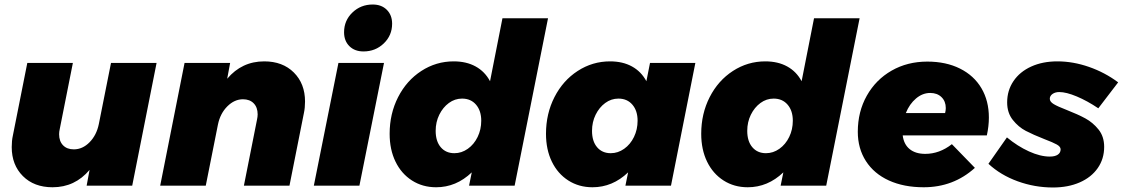

<svg xmlns="http://www.w3.org/2000/svg" viewBox="-20 -823 4976 851"><path d="M32 -171Q32 -200 37 -222L101 -544H303L245 -252Q242 -239 242 -228Q242 -197 259.5 -179Q277 -161 307 -161Q346 -161 377 -192.5Q408 -224 418 -273L472 -544H674L566 0H364L377 -70Q312 7 213 7Q131 7 81.5 -42.5Q32 -92 32 -171Z M1332 -373Q1332 -345 1327 -322L1263 0H1061L1119 -292Q1122 -306 1122 -316Q1122 -347 1104.5 -365Q1087 -383 1057 -383Q1019 -383 987.5 -351.5Q956 -320 946 -271L892 0H690L798 -544H1000L987 -474Q1052 -551 1151 -551Q1233 -551 1282.5 -501.5Q1332 -452 1332 -373Z M1682 -544 1573 0H1371L1480 -544ZM1718 -718Q1718 -666 1681 -630.5Q1644 -595 1591 -595Q1552 -595 1528.5 -618.5Q1505 -642 1505 -680Q1505 -732 1542 -767.5Q1579 -803 1632 -803Q1671 -803 1694.5 -779.5Q1718 -756 1718 -718Z M1707 -230Q1707 -319 1744.5 -392.5Q1782 -466 1847.5 -508.5Q1913 -551 1991 -551Q2047 -551 2088 -528.5Q2129 -506 2152 -463L2207 -742H2409L2261 0H2059L2071 -59Q2002 7 1913 7Q1853 7 1806 -23Q1759 -53 1733 -106.5Q1707 -160 1707 -230ZM2113 -288Q2113 -332 2090 -359Q2067 -386 2028 -386Q1996 -386 1969.5 -366.5Q1943 -347 1927 -314.5Q1911 -282 1911 -243Q1911 -197 1933.5 -170.5Q1956 -144 1994 -144Q2026 -144 2053.5 -163.5Q2081 -183 2097 -216Q2113 -249 2113 -288Z M2400 -230Q2400 -319 2437.5 -392.5Q2475 -466 2540.5 -508.5Q2606 -551 2684 -551Q2740 -551 2781 -528.5Q2822 -506 2845 -463L2861 -544H3062L2954 0H2752L2764 -59Q2695 7 2606 7Q2546 7 2499 -23Q2452 -53 2426 -106.5Q2400 -160 2400 -230ZM2806 -288Q2806 -332 2783 -359Q2760 -386 2721 -386Q2689 -386 2662.5 -366.5Q2636 -347 2620 -314.5Q2604 -282 2604 -243Q2604 -197 2626.5 -170.5Q2649 -144 2687 -144Q2719 -144 2746.5 -163.5Q2774 -183 2790 -216Q2806 -249 2806 -288Z M3088 -230Q3088 -319 3125.5 -392.5Q3163 -466 3228.5 -508.5Q3294 -551 3372 -551Q3428 -551 3469 -528.5Q3510 -506 3533 -463L3588 -742H3790L3642 0H3440L3452 -59Q3383 7 3294 7Q3234 7 3187 -23Q3140 -53 3114 -106.5Q3088 -160 3088 -230ZM3494 -288Q3494 -332 3471 -359Q3448 -386 3409 -386Q3377 -386 3350.5 -366.5Q3324 -347 3308 -314.5Q3292 -282 3292 -243Q3292 -197 3314.5 -170.5Q3337 -144 3375 -144Q3407 -144 3434.5 -163.5Q3462 -183 3478 -216Q3494 -249 3494 -288Z M4363 -302Q4363 -264 4354 -223H3981Q3986 -183 4012 -162Q4038 -141 4081 -141Q4144 -141 4199 -184L4301 -79Q4206 7 4074 7Q3986 7 3920 -23Q3854 -53 3818 -109Q3782 -165 3782 -239Q3782 -328 3822 -399Q3862 -470 3932 -510Q4002 -550 4090 -550Q4173 -550 4235 -519Q4297 -488 4330 -432Q4363 -376 4363 -302ZM4172 -344Q4172 -374 4153 -392.5Q4134 -411 4103 -411Q4069 -411 4040 -386.5Q4011 -362 3995 -322H4169Q4172 -334 4172 -344Z M4361 -97 4443 -214Q4490 -175 4540.5 -152Q4591 -129 4633 -129Q4656 -129 4668.5 -137.5Q4681 -146 4681 -161Q4681 -173 4664 -182.5Q4647 -192 4610 -206Q4559 -226 4526.5 -243Q4494 -260 4469 -291.5Q4444 -323 4444 -369Q4444 -422 4472 -463.5Q4500 -505 4550.5 -528Q4601 -551 4667 -551Q4736 -551 4806.5 -526.5Q4877 -502 4936 -458L4848 -343Q4799 -376 4752.5 -395.5Q4706 -415 4675 -415Q4657 -415 4645 -406.5Q4633 -398 4633 -385Q4633 -372 4650.5 -361.5Q4668 -351 4707 -336Q4758 -316 4791 -298Q4824 -280 4849 -249Q4874 -218 4874 -172Q4874 -119 4845.5 -78Q4817 -37 4765.5 -14.5Q4714 8 4647 8Q4566 8 4490.5 -19.5Q4415 -47 4361 -97Z"/></svg>

Font: Gontserrat ExtraBold
Style: Italic
Weight: 800
Italic angle: -11.3°
Designer: Julieta Ulanovsky
Foundry: Julieta Ulanovsky
Version: Version 6.001